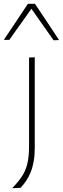

<svg xmlns="http://www.w3.org/2000/svg" viewBox="-48 -797 331 1011"><path d="M16 194Q47 162.5 66.8 132.8Q86.5 103 95.8 66Q105 29 105 -25V-221V-271Q105 -311.5 105 -348.2Q105 -385 105 -420.8Q105 -456.5 105 -494L135 -495.5Q135 -458 135 -422Q135 -386 135 -349Q135 -312 135 -271Q135 -207 135 -161.5Q135 -116 135 -81.8Q135 -47.5 135 -17Q135 21 129.5 52.2Q124 83.5 113.8 109Q103.5 134.5 89.8 155Q76 175.5 60 192ZM234 -585Q211.5 -617.5 189 -649.2Q166.5 -681 144.2 -712.8Q122 -744.5 99 -777H136Q167.5 -730 199.2 -682.5Q231 -635 263 -586ZM-28 -587Q4.5 -635 35.8 -682Q67 -729 99 -777H136Q113 -744.5 90.8 -713.2Q68.5 -682 46.2 -650.8Q24 -619.5 1 -587Z"/></svg>

Font: Commissioner Thin Thin
Style: Regular
Weight: 250
Version: Version 1.000